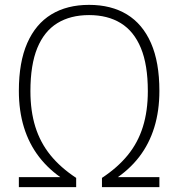

<svg xmlns="http://www.w3.org/2000/svg" viewBox="-20 -769 732 789"><path d="M57.5 0V-41H248.5L242.5 -31Q182 -70.5 140.8 -124Q99.5 -177.5 78.5 -245.5Q57.5 -313.5 57.5 -395.5Q57.5 -513.5 92 -592Q126.5 -670.5 191 -709.8Q255.5 -749 346 -749Q437 -749 501.5 -709.8Q566 -670.5 600.5 -592Q635 -513.5 635 -395.5Q635 -313.5 614 -245.5Q593 -177.5 551.8 -124Q510.5 -70.5 449.5 -31L444 -41H635V0H399V-38Q463 -80 505 -131.5Q547 -183 567.2 -248Q587.5 -313 587.5 -394.5Q587.5 -502.5 559 -571.5Q530.5 -640.5 476.5 -673.8Q422.5 -707 346 -707Q269.5 -707 215.5 -673.8Q161.5 -640.5 133.2 -571.5Q105 -502.5 105 -394.5Q105 -313 125.2 -248Q145.5 -183 187.2 -131.5Q229 -80 293 -38V0Z"/></svg>

Font: Encode Sans SC ExtraLight
Style: Regular
Weight: 250
Designer: Multiple Designers
Foundry: Impallari Type
Version: Version 3.002